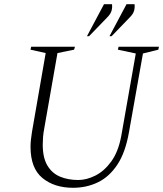

<svg xmlns="http://www.w3.org/2000/svg" viewBox="-20 -882 775 912"><path d="M327 10Q238 10 181.5 -36.5Q125 -83 125 -185Q125 -202 127 -219Q129 -236 132 -256L197 -630L125 -646L128 -660H336L332 -646L253 -630L190 -271Q186 -250 184.5 -231Q183 -212 183 -195Q183 -133 205 -96Q227 -59 265 -43Q303 -27 352 -27Q391 -27 433 -48Q475 -69 508.5 -115Q542 -161 556 -236L625 -628L540 -646L543 -660H735L732 -646L659 -628L593 -256Q576 -158 537.5 -100Q499 -42 445 -16Q391 10 327 10ZM393 -710 474 -862H512Q514 -847 510 -831.5Q506 -816 489 -799L403 -710ZM500 -710 581 -862H619Q621 -847 617 -831.5Q613 -816 596 -799L510 -710Z"/></svg>

Font: Spectral SC ExtraLight
Style: Italic
Weight: 275
Italic angle: -10°
Designer: Jean-Baptiste Levee
Foundry: Production Type
Version: Version 2.001